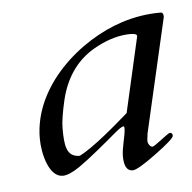

<svg xmlns="http://www.w3.org/2000/svg" viewBox="-33 -586 338 338"><g transform="rotate(-5 136.0 -417.0)"><path d="M217.4 -515.6 187.1 -382.4C167.1 -365 124.2 -327.3 98.3 -314.6C74.5 -314.6 72.4 -335.7 72.4 -365.6C72.4 -376.8 75 -393.2 80 -414.8C90.1 -457.2 112.8 -487.2 148 -504.8C168.2 -515.2 187.5 -520.4 206 -520.4C213.6 -520.4 217.4 -518.8 217.4 -515.6ZM227.4 -319.4C223.1 -319.4 219.2 -325.8 219.2 -330.2C219.2 -334.4 220.5 -339.1 220.5 -342.8L267.1 -545.6C267.1 -550.8 265.4 -553.4 262.1 -553.4C238.6 -553.4 215.7 -549.8 193.4 -542.6C118.1 -518.5 30.9 -444.2 30.9 -351.2C30.9 -323.3 41.6 -282.2 65.5 -282.2C73.1 -282.2 83.2 -286.5 95.8 -295.1C113.5 -307.2 143.1 -331.9 164.1 -349.7C171.9 -356.3 177 -359.6 179.6 -359.6C180.6 -359.6 181.1 -358.3 181.1 -355.9C181.1 -343.7 173.9 -323 173.9 -307.4C173.9 -289.8 178.9 -281 189 -281C194.9 -281 209 -289.2 231.2 -305.6C253.5 -322 264.6 -332 264.6 -335.6C264.6 -339.2 262.9 -341 259.6 -341C256.7 -341 231 -319.4 227.4 -319.4Z"/></g></svg>

Font: fbb
Style: Italic
Weight: 400
Italic angle: -12°
Designer: David J. Perry, Michael Sharpe
Version: Version 0.991